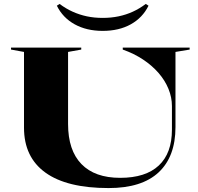

<svg xmlns="http://www.w3.org/2000/svg" viewBox="-20 -950 1008 976"><path d="M532 6Q320 6 211 -72.5Q102 -151 102 -301V-686L36 -698V-708H393V-698L326 -686V-320Q326 -186 394 -116Q462 -46 591 -46Q720 -46 787 -108.5Q854 -171 854 -291V-411Q854 -455 836.5 -498Q819 -541 786 -579Q753 -617 707 -647.5Q661 -678 604 -698V-708H944V-698L872 -686V-304Q872 -154 786.5 -74Q701 6 532 6ZM502 -793Q420 -793 359.5 -826.5Q299 -860 269 -921L283 -930Q315 -906 349.5 -890.5Q384 -875 421.5 -867Q459 -859 502 -859Q545 -859 583 -867Q621 -875 655 -890.5Q689 -906 721 -930L735 -921Q705 -860 645 -826.5Q585 -793 502 -793Z"/></svg>

Font: Kalnia SemiExpanded Medium
Style: Regular
Weight: 500
Width: 6
Designer: Frida Medrano
Foundry: Frida Medrano
Version: Version 1.105